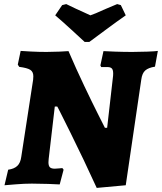

<svg xmlns="http://www.w3.org/2000/svg" viewBox="-20 -898 792 939"><path d="M533 -527Q535 -551 529 -560.5Q523 -570 506 -570H475L471 -578L486 -648Q501 -647 543 -645.5Q585 -644 627 -644Q662 -644 701 -645.5Q740 -647 752 -649L738 -572Q706 -567 690.5 -553.5Q675 -540 671 -509L595 8L453 21Q389 -119 324.5 -249Q260 -379 260 -377H248L218 -120Q217 -114 217 -104Q217 -87 224 -80Q231 -73 248 -73Q258 -73 269.5 -74.5Q281 -76 285 -76L291 -68L272 4Q257 3 216 1.5Q175 0 136 0Q99 0 57 3.5Q15 7 2 8L20 -68Q49 -72 64.5 -86.5Q80 -101 84 -131L142 -508Q143 -514 143 -525Q143 -547 128 -556.5Q113 -566 74 -571L67 -582L81 -649Q92 -648 131 -646Q170 -644 207 -644Q236 -644 270.5 -645.5Q305 -647 315 -648Q352 -562 391.5 -479Q431 -396 458.5 -341.5Q486 -287 493 -273H504ZM417 -693H394Q379 -707 330.5 -751.5Q282 -796 250 -823L284 -873L304 -878Q316 -873 352 -855Q371 -847 389.5 -838Q408 -829 422 -823Q439 -828 496 -854Q547 -876 553 -878L571 -873L595 -823Q556 -796 496 -751.5Q436 -707 417 -693Z"/></svg>

Font: Alegreya SC ExtraBold
Style: Italic
Weight: 800
Italic angle: -7°
Designer: Juan Pablo del Peral
Foundry: Huerta Tipografica
Version: Version 2.007; ttfautohint (v1.6)